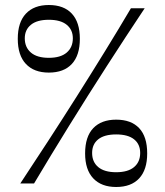

<svg xmlns="http://www.w3.org/2000/svg" viewBox="-20 -733 659 767"><path d="M175 -443Q116 -443 83.5 -477.5Q51 -512 51 -578Q51 -644 83.5 -678.5Q116 -713 175 -713Q235 -713 267 -678.5Q299 -644 299 -578Q299 -512 267 -477.5Q235 -443 175 -443ZM175 -502Q222 -502 246.5 -523Q271 -544 271 -580Q271 -614 246.5 -634Q222 -654 175 -654Q128 -654 103.5 -634Q79 -614 79 -580Q79 -544 103.5 -523Q128 -502 175 -502ZM61 0Q116 -83 173.5 -171.5Q231 -260 288 -350Q345 -440 399.5 -528.5Q454 -617 503 -700H558Q484 -589 407 -469.5Q330 -350 256 -230.5Q182 -111 116 0ZM444 14Q385 14 352.5 -20.5Q320 -55 320 -120Q320 -187 352.5 -221Q385 -255 444 -255Q504 -255 536 -221Q568 -187 568 -120Q568 -55 536 -20.5Q504 14 444 14ZM444 -45Q491 -45 515.5 -65.5Q540 -86 540 -122Q540 -157 515.5 -176.5Q491 -196 444 -196Q397 -196 372.5 -176.5Q348 -157 348 -122Q348 -86 372.5 -65.5Q397 -45 444 -45Z"/></svg>

Font: Ojuju Medium
Style: Regular
Weight: 500
Designer: Chisaokwu Joboson, Mirko Velimirovic
Foundry: Udi Foundry
Version: Version 1.000